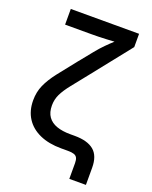

<svg xmlns="http://www.w3.org/2000/svg" viewBox="-159 -814 823 1040"><g transform="rotate(20 252.5 -294.0)"><path d="M372.1 140.1V49.3Q372.1 30.3 366.7 19.5Q361.3 8.8 348.6 4.4Q335.9 0 313.5 0H274.4Q202.6 0 150.6 -23.2Q98.6 -46.4 70.6 -89.6Q42.5 -132.8 42.5 -193.4Q42.5 -241.2 60.3 -281.2Q78.1 -321.3 112.5 -365.7Q147 -410.2 195.8 -470.7L260.7 -550.8Q283.2 -578.6 305.9 -601.6Q328.6 -624.5 349.9 -643.6Q371.1 -662.6 388.2 -677.7L385.3 -644.5Q367.2 -643.1 345.9 -641.8Q324.7 -640.6 302.2 -639.4Q279.8 -638.2 257.6 -637.7Q235.4 -637.2 216.3 -637.2H64.9V-727.5H458.5V-650.9L283.2 -430.2Q236.8 -372.1 206.5 -334.2Q176.3 -296.4 161.9 -266.4Q147.5 -236.3 147.5 -201.7Q147.5 -161.6 165.3 -136.7Q183.1 -111.8 216.1 -100.3Q249 -88.9 293.9 -88.9H319.8Q393.6 -88.9 430.7 -58.1Q467.8 -27.3 467.8 41.5V140.1Z"/></g></svg>

Font: Inter 20pt Medium
Style: Regular
Weight: 500
Version: Version 4.001;git-66647c0bb